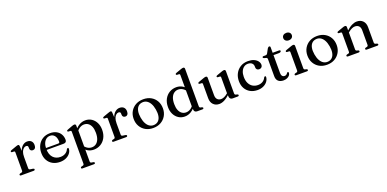

<svg xmlns="http://www.w3.org/2000/svg" viewBox="-4 -1800 6240 3096"><g transform="rotate(-20 3116.5 -252.5)"><path d="M194.6 -261.3Q194.6 -332.4 215.7 -381.4Q236.7 -430.4 270.4 -455.6Q304.1 -480.8 342.1 -480.8Q387.6 -480.8 412.7 -455.8Q437.8 -430.8 437.8 -386.6Q437.8 -352 423.1 -334.2Q408.4 -316.4 385 -316.4Q361.4 -316.4 348.4 -329.6Q335.4 -342.8 335.4 -366.3V-383.4Q335.2 -400.3 327.3 -408.5Q319.3 -416.8 301.1 -416.8Q279.4 -416.8 258.9 -399.6Q238.4 -382.5 225.4 -348.2Q212.3 -313.9 212.3 -261.5ZM206.7 -450.5 212.3 -334.6V-69.9Q212.3 -57.2 218.2 -50.6Q224.1 -43.9 238.2 -41.9L283.1 -35.6Q293.6 -34.1 298.8 -29.6Q304 -25.1 304 -17Q304 -9.1 298 -4.6Q292 0 280.5 0H68.2Q56.6 0 51 -4.6Q45.5 -9.1 45.5 -16.8Q45.5 -23.2 49.7 -27.6Q54 -31.9 62.8 -34.5L86.4 -39.8Q96.3 -42.4 101.4 -49.2Q106.5 -55.9 106.5 -69.6V-378.2Q106.5 -389.7 102.7 -394.8Q98.9 -399.9 90.1 -400.9L56.3 -402.3Q47.6 -403.7 43.9 -407.3Q40.2 -411 40.2 -416.8Q40.2 -423.4 44.5 -427.8Q48.9 -432.2 60.1 -436L140.9 -464.8Q160.8 -472.2 170.6 -474.6Q180.4 -476.9 186.2 -476.9Q195.7 -476.9 200.5 -470.9Q205.3 -464.8 206.7 -450.5Z M936.7 -292.9Q936.7 -269.6 923 -257.2Q909.2 -244.9 882.7 -244.9H562.8V-277.4H803.4Q828.5 -277.4 828.5 -299.5Q828.5 -366.1 799.6 -403.4Q770.7 -440.8 722.1 -440.8Q683.9 -440.8 654.9 -419.1Q625.9 -397.4 609.6 -357.8Q593.2 -318.1 593.2 -264.5Q593.2 -165.1 641 -113.7Q688.7 -62.3 766 -62.3Q815.5 -62.3 852 -84.5Q888.4 -106.7 903.6 -143.2Q910 -151.7 914.4 -154.9Q918.7 -158 923.9 -158Q930.9 -158 934 -152.1Q937.1 -146.1 936.8 -137.9Q933.8 -97 907 -62.9Q880.2 -28.8 835.5 -8.6Q790.7 11.6 733.6 11.6Q663.1 11.6 609.3 -17.9Q555.5 -47.4 525.4 -100.9Q495.3 -154.4 495.3 -226.3Q495.3 -299.7 524.5 -357.1Q553.7 -414.4 607.7 -447.6Q661.7 -480.8 735.9 -480.8Q797.5 -480.8 842.6 -456.9Q887.7 -432.9 912.2 -390.6Q936.7 -348.3 936.7 -292.9Z M1176.8 -450.5V-389.6L1180.8 -380.8V163.1Q1180.8 176.8 1185.9 183.8Q1191 190.9 1200.9 192.9L1235 198.2Q1244.1 200.5 1248.5 205Q1252.9 209.5 1252.9 216.2Q1252.9 223.9 1247.2 228.4Q1241.5 233 1229.6 233H1036.7Q1025.1 233 1019.5 228.4Q1014 223.9 1014 216.2Q1014 209.8 1018.2 205.4Q1022.5 201.1 1031.3 198.5L1054.9 193.2Q1064.8 190.6 1069.9 183.8Q1075 177.1 1075 163.4V-379Q1075 -390.5 1071.2 -395.6Q1067.4 -400.7 1058.6 -401.7L1024.8 -403.1Q1016.1 -404.5 1012.4 -408.1Q1008.7 -411.8 1008.7 -417.6Q1008.7 -424.2 1012.9 -428.2Q1017.2 -432.2 1028.6 -436.6L1106.8 -466Q1122.3 -472 1132.3 -474.5Q1142.3 -476.9 1149.9 -476.9Q1163.6 -476.9 1170.2 -469.9Q1176.8 -462.8 1176.8 -450.5ZM1155.9 -330.7 1139.3 -357.2Q1177.8 -415.8 1229.1 -448.3Q1280.3 -480.8 1340.6 -480.8Q1399.8 -480.8 1446.2 -450.6Q1492.6 -420.4 1519.3 -367.3Q1545.9 -314.1 1545.9 -245.4Q1545.9 -166.3 1514.7 -108.7Q1483.4 -51 1430.5 -19.7Q1377.6 11.6 1312.7 11.6Q1253.1 11.6 1206.1 -17.7Q1159 -47.1 1130.5 -101.4L1155.6 -127Q1181.6 -81.7 1217.7 -58.2Q1253.8 -34.7 1295.2 -34.7Q1334.9 -34.7 1366.4 -56.5Q1398 -78.3 1416.3 -122.6Q1434.6 -166.8 1434.6 -233.2Q1434.6 -296.7 1417 -339.2Q1399.4 -381.7 1368.8 -403.3Q1338.3 -424.9 1299.1 -424.9Q1258.4 -424.9 1222.1 -401.3Q1185.7 -377.8 1155.9 -330.7Z M1781.6 -261.3Q1781.6 -332.4 1802.7 -381.4Q1823.7 -430.4 1857.4 -455.6Q1891.1 -480.8 1929.1 -480.8Q1974.6 -480.8 1999.7 -455.8Q2024.8 -430.8 2024.8 -386.6Q2024.8 -352 2010.1 -334.2Q1995.4 -316.4 1972 -316.4Q1948.4 -316.4 1935.4 -329.6Q1922.4 -342.8 1922.4 -366.3V-383.4Q1922.2 -400.3 1914.3 -408.5Q1906.3 -416.8 1888.1 -416.8Q1866.4 -416.8 1845.9 -399.6Q1825.4 -382.5 1812.4 -348.2Q1799.3 -313.9 1799.3 -261.5ZM1793.7 -450.5 1799.3 -334.6V-69.9Q1799.3 -57.2 1805.2 -50.6Q1811.1 -43.9 1825.2 -41.9L1870.1 -35.6Q1880.6 -34.1 1885.8 -29.6Q1891 -25.1 1891 -17Q1891 -9.1 1885 -4.6Q1879 0 1867.5 0H1655.2Q1643.6 0 1638 -4.6Q1632.5 -9.1 1632.5 -16.8Q1632.5 -23.2 1636.7 -27.6Q1641 -31.9 1649.8 -34.5L1673.4 -39.8Q1683.3 -42.4 1688.4 -49.2Q1693.5 -55.9 1693.5 -69.6V-378.2Q1693.5 -389.7 1689.7 -394.8Q1685.9 -399.9 1677.1 -400.9L1643.3 -402.3Q1634.6 -403.7 1630.9 -407.3Q1627.2 -411 1627.2 -416.8Q1627.2 -423.4 1631.5 -427.8Q1635.9 -432.2 1647.1 -436L1727.9 -464.8Q1747.8 -472.2 1757.6 -474.6Q1767.4 -476.9 1773.2 -476.9Q1782.7 -476.9 1787.5 -470.9Q1792.3 -464.8 1793.7 -450.5Z M2335.5 -480.5Q2409.1 -480.5 2465.4 -449.2Q2521.7 -417.8 2553.4 -362.2Q2585 -306.6 2585 -233.8Q2585 -163.4 2552.8 -107.9Q2520.6 -52.3 2463.8 -20.3Q2406.9 11.6 2332 11.6Q2258.4 11.6 2202.2 -19.9Q2146.1 -51.5 2114.3 -107.3Q2082.5 -163 2082.5 -235.1Q2082.5 -306.4 2114.7 -361.7Q2146.9 -417 2203.8 -448.8Q2260.6 -480.5 2335.5 -480.5ZM2370.8 -32.1Q2412.6 -38.1 2438.8 -66.3Q2465 -94.4 2473.7 -142.1Q2482.5 -189.8 2471.5 -254.3Q2460.6 -319.3 2435.6 -362.2Q2410.7 -405.1 2375 -424.2Q2339.4 -443.3 2296.7 -436.8Q2254.9 -430.8 2228.7 -402.6Q2202.5 -374.5 2193.9 -326.9Q2185.2 -279.3 2196 -214.6Q2206.9 -149.8 2232 -106.8Q2257 -63.8 2292.6 -44.8Q2328.1 -25.8 2370.8 -32.1Z M3035.9 -82.2 3032.9 -85.7V-639.7Q3032.9 -651.2 3029.1 -656.3Q3025.3 -661.4 3016.5 -662.4L2982.7 -663.8Q2974 -665.2 2970.3 -668.8Q2966.6 -672.5 2966.6 -678.3Q2966.6 -684.9 2970.8 -689.2Q2975.1 -693.5 2986.5 -697.5L3068.7 -726.7Q3084.6 -732.5 3094.7 -735.1Q3104.7 -737.6 3112.8 -737.6Q3125.7 -737.6 3132.2 -730.6Q3138.7 -723.5 3138.7 -711.2V-69.9Q3138.7 -56.2 3143.8 -49.3Q3148.9 -42.4 3158.8 -39.8L3181.2 -34.8Q3190.3 -32.2 3194.7 -27.9Q3199.1 -23.5 3199.1 -16.8Q3199.1 -9.1 3193.4 -4.6Q3187.7 0 3175.8 0H3086.4Q3063.4 0 3049.6 -13.3Q3035.9 -26.5 3035.9 -51ZM2667.8 -223.8Q2667.8 -302.9 2699 -360.6Q2730.3 -418.2 2783.2 -449.5Q2836.1 -480.8 2901 -480.8Q2960.8 -480.8 3007.6 -451.5Q3054.4 -422.1 3083.2 -367.8L3058.1 -342.2Q3032.4 -387.5 2996.1 -411Q2959.9 -434.5 2918.5 -434.5Q2879.1 -434.5 2847.4 -412.7Q2815.7 -390.9 2797.4 -346.9Q2779.1 -302.9 2779.1 -236Q2779.1 -172.8 2796.7 -130.2Q2814.3 -87.5 2845 -65.9Q2875.6 -44.3 2914.6 -44.3Q2955.5 -44.3 2991.8 -68Q3028 -91.7 3057.8 -138.5L3074.4 -112Q3036.1 -53.6 2984.7 -21Q2933.4 11.6 2873.1 11.6Q2813.9 11.6 2767.5 -18.6Q2721.1 -48.8 2694.4 -101.9Q2667.8 -155.1 2667.8 -223.8Z M3641.8 -59V-91L3638.8 -93.7V-378.7Q3638.8 -390.2 3635 -395.3Q3631.2 -400.4 3622.4 -401.4L3588.6 -402.8Q3579.9 -404.2 3576.2 -407.8Q3572.5 -411.5 3572.5 -417.3Q3572.5 -423.9 3576.8 -428.2Q3581 -432.5 3592.4 -436.5L3674.6 -465.7Q3690.5 -471.5 3700.6 -474.1Q3710.6 -476.6 3718.7 -476.6Q3731.6 -476.6 3738.1 -469.6Q3744.6 -462.5 3744.6 -450.2V-69.9Q3744.6 -56.2 3749.7 -49.3Q3754.8 -42.4 3764.7 -39.8L3787.1 -34.8Q3796.2 -32.2 3800.6 -27.9Q3805 -23.5 3805 -16.8Q3805 -9.1 3799.3 -4.6Q3793.6 0 3781.7 0H3694.3Q3670.5 0 3656.2 -15.7Q3641.8 -31.3 3641.8 -59ZM3326 -136.4V-378.7Q3326 -390.2 3322.2 -395.3Q3318.4 -400.4 3309.6 -401.4L3275.8 -402.8Q3267.1 -404.2 3263.4 -407.8Q3259.7 -411.5 3259.7 -417.3Q3259.7 -423.9 3263.9 -428.2Q3268.2 -432.5 3279.6 -436.5L3361.8 -465.7Q3378.3 -471.7 3388.3 -474.2Q3398.2 -476.6 3405.1 -476.6Q3418.6 -476.6 3425.2 -469.6Q3431.8 -462.5 3431.8 -450.2V-152.6Q3431.8 -102.6 3456.2 -77.8Q3480.5 -52.9 3520.8 -52.9Q3545.7 -52.9 3574.4 -65.9Q3603 -78.8 3635.9 -106.6L3657.6 -125.1L3677.4 -105.1L3655.5 -86Q3595.8 -32 3551.1 -10.2Q3506.5 11.6 3465.7 11.6Q3402.8 11.6 3364.4 -28.4Q3326 -68.4 3326 -136.4Z M4318.1 -350.3Q4318.1 -326.7 4302.4 -310.7Q4286.7 -294.7 4260.9 -294.7Q4235.7 -294.7 4221.9 -309.1Q4208.1 -323.5 4208.1 -347V-362.1Q4208.1 -397.3 4183.5 -419Q4158.9 -440.8 4115.9 -440.8Q4077.4 -440.8 4047.5 -419.1Q4017.5 -397.4 4000.4 -357.8Q3983.2 -318.1 3983.2 -264.5Q3983.2 -199.3 4005.5 -154.2Q4027.8 -109 4066.8 -85.7Q4105.8 -62.3 4155.8 -62.3Q4203.4 -62.3 4238.3 -84.3Q4273.2 -106.3 4288.2 -142Q4294.6 -150.5 4299 -153.7Q4303.3 -156.8 4308.8 -156.8Q4315.8 -156.8 4318.8 -151Q4321.7 -145.2 4321.4 -137.3Q4318.1 -96.4 4292 -62.5Q4265.8 -28.5 4222.4 -8.5Q4179 11.6 4123.4 11.6Q4052.9 11.6 3999.2 -17.9Q3945.5 -47.4 3915.4 -100.9Q3885.3 -154.4 3885.3 -226.3Q3885.3 -298.1 3915.8 -355.7Q3946.3 -413.2 4001.5 -447Q4056.8 -480.8 4131.2 -480.8Q4188.9 -480.8 4230.9 -462.8Q4272.8 -444.7 4295.5 -415Q4318.1 -385.2 4318.1 -350.3Z M4425.1 -428.7 4398.9 -435.5Q4386.1 -439.1 4381.3 -443.7Q4376.6 -448.3 4376.6 -454.4Q4376.6 -462.3 4382.1 -466.5Q4387.7 -470.6 4397.2 -470.6H4428.9Q4442.3 -470.6 4450.5 -474.9Q4458.8 -479.1 4465.2 -490.6L4504.7 -563.2Q4512.2 -574.9 4519.7 -580.2Q4527.2 -585.5 4535.4 -585.5Q4544.2 -585.5 4549 -580.1Q4553.8 -574.6 4553.8 -564.7V-124.1Q4553.8 -89.7 4568.1 -71.6Q4582.4 -53.5 4607.7 -53.5Q4626.1 -53.5 4636.4 -59.7Q4646.6 -65.9 4652.4 -74.1Q4658.2 -82.3 4663.4 -88.5Q4668.6 -94.7 4676.4 -94.7Q4682.8 -94.7 4686.3 -90.6Q4689.7 -86.4 4689.7 -77.2Q4689.7 -55.7 4674.2 -36.1Q4658.7 -16.5 4631.3 -4Q4603.9 8.6 4568.7 8.6Q4513.3 8.6 4480.6 -20.2Q4448 -48.9 4448 -107.1V-399.5Q4448 -411.9 4442.9 -418.4Q4437.8 -424.9 4425.1 -428.7ZM4506.3 -430.5V-470.6H4663.9Q4674.3 -470.6 4679.8 -466.7Q4685.3 -462.8 4685.3 -455.1Q4685.3 -444.5 4674.6 -437.5Q4663.9 -430.5 4640.9 -430.5Z M4932.3 -450.5V-69.9Q4932.3 -56.2 4937.4 -49.3Q4942.5 -42.4 4952.4 -39.8L4974.8 -34.8Q4983.9 -32.2 4988.3 -27.9Q4992.7 -23.5 4992.7 -16.8Q4992.7 -9.1 4987 -4.6Q4981.3 0 4969.4 0H4788.2Q4776.6 0 4771 -4.6Q4765.5 -9.1 4765.5 -16.8Q4765.5 -23.2 4769.7 -27.6Q4774 -31.9 4782.8 -34.5L4806.4 -39.8Q4816.3 -42.7 4821.4 -49.3Q4826.5 -55.9 4826.5 -69.6V-379Q4826.5 -390.5 4822.7 -395.6Q4818.9 -400.7 4810.1 -401.7L4776.3 -403.1Q4767.6 -404.5 4763.9 -408.1Q4760.2 -411.8 4760.2 -417.6Q4760.2 -424.2 4764.4 -428.5Q4768.7 -432.8 4780.1 -436.8L4862.3 -466Q4878.8 -472 4888.8 -474.5Q4898.7 -476.9 4905.6 -476.9Q4919.1 -476.9 4925.7 -469.9Q4932.3 -462.8 4932.3 -450.5ZM4868.1 -570.1Q4835.5 -570.1 4815.3 -588Q4795.1 -605.9 4795.1 -634.1Q4795.1 -662.4 4815.3 -680Q4835.5 -697.5 4868.1 -697.5Q4901 -697.5 4921.4 -679.8Q4941.7 -662.1 4941.7 -634.1Q4941.7 -605.9 4921.4 -588Q4901 -570.1 4868.1 -570.1Z M5317.5 -480.5Q5391.1 -480.5 5447.4 -449.2Q5503.7 -417.8 5535.4 -362.2Q5567 -306.6 5567 -233.8Q5567 -163.4 5534.8 -107.9Q5502.6 -52.3 5445.8 -20.3Q5388.9 11.6 5314 11.6Q5240.4 11.6 5184.2 -19.9Q5128.1 -51.5 5096.3 -107.3Q5064.5 -163 5064.5 -235.1Q5064.5 -306.4 5096.7 -361.7Q5128.9 -417 5185.8 -448.8Q5242.6 -480.5 5317.5 -480.5ZM5352.8 -32.1Q5394.6 -38.1 5420.8 -66.3Q5447 -94.4 5455.7 -142.1Q5464.5 -189.8 5453.5 -254.3Q5442.6 -319.3 5417.6 -362.2Q5392.7 -405.1 5357 -424.2Q5321.4 -443.3 5278.7 -436.8Q5236.9 -430.8 5210.7 -402.6Q5184.5 -374.5 5175.9 -326.9Q5167.2 -279.3 5178 -214.6Q5188.9 -149.8 5214 -106.8Q5239 -63.8 5274.6 -44.8Q5310.1 -25.8 5352.8 -32.1Z M5820.8 -450.5V-69.9Q5820.8 -56.2 5825.9 -49.4Q5831 -42.6 5840.9 -39.8L5862.9 -34.6Q5878.8 -29.3 5878.8 -17.6Q5878.8 0 5855.3 0H5676.7Q5665.1 0 5659.5 -4.6Q5654 -9.1 5654 -16.8Q5654 -23.2 5658.2 -27.6Q5662.5 -31.9 5671.3 -34.5L5694.9 -39.8Q5704.8 -42.7 5709.9 -49.3Q5715 -55.9 5715 -69.6V-379Q5715 -390.5 5711.2 -395.6Q5707.4 -400.7 5698.6 -401.7L5664.8 -403.1Q5656.1 -404.5 5652.4 -408.1Q5648.7 -411.8 5648.7 -417.6Q5648.7 -424.2 5652.9 -428.5Q5657.2 -432.8 5668.6 -436.8L5750.8 -466Q5766.7 -471.8 5776.8 -474.4Q5786.8 -476.9 5794.9 -476.9Q5807.8 -476.9 5814.3 -469.9Q5820.8 -462.8 5820.8 -450.5ZM5806.4 -344.1 5786.6 -364.1 5808.5 -383.2Q5868.5 -437.2 5913.6 -459Q5958.7 -480.8 5999.8 -480.8Q6063.5 -480.8 6102.3 -440.9Q6141 -401 6141 -332.8V-71.7Q6141 -57.1 6146.7 -49.8Q6152.4 -42.4 6162.9 -39.5L6183.8 -34.5Q6192.6 -31.9 6196.9 -27.6Q6201.1 -23.2 6201.1 -16.8Q6201.1 -9.1 6195.7 -4.6Q6190.3 0 6178.4 0H5999.2Q5975.7 0 5975.7 -17.6Q5975.7 -29.3 5991.3 -34.6L6014.5 -39.8Q6025.3 -42.6 6030.2 -50Q6035.2 -57.4 6035.2 -71.7V-316.6Q6035.2 -366.6 6010.4 -391.4Q5985.6 -416.3 5944.7 -416.3Q5919.5 -416.3 5890.3 -403.5Q5861 -390.7 5828.1 -362.6Z"/></g></svg>

Font: Fraunces
Style: Regular
Weight: 900
Version: Version 1.000;[b76b70a41]